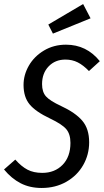

<svg xmlns="http://www.w3.org/2000/svg" viewBox="-36 -922 516 954"><path d="M460 -618 406 -569Q378 -598 350.5 -612Q323 -626 289 -626Q238 -626 205.5 -592Q173 -558 173 -504Q173 -465 192.5 -443Q212 -421 268 -395Q339 -362 373 -322Q407 -282 407 -215Q407 -154 377.5 -102Q348 -50 294 -19Q240 12 171 12Q112 12 66.5 -11.5Q21 -35 -16 -80L40 -129Q70 -95 100.5 -79Q131 -63 174 -63Q236 -63 275 -103Q314 -143 314 -212Q314 -256 293 -280.5Q272 -305 213 -333Q141 -367 111 -403.5Q81 -440 81 -500Q81 -550 107.5 -596Q134 -642 182.5 -671Q231 -700 292 -700Q394 -700 460 -618ZM414 -831 227 -755 204 -800 377 -902Z"/></svg>

Font: Fira Sans Compressed
Style: Italic
Weight: 400
Width: 1
Italic angle: -8°
Designer: bBox Type GmbH & Carrois Corporate GbR & Edenspiekermann AG
Foundry: bBox Type GmbH & Carrois Corporate GbR & Edenspiekermann AG
Version: Version 4.301